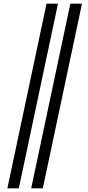

<svg xmlns="http://www.w3.org/2000/svg" viewBox="-20 -780 475 1040"><path d="M232 -760H294L82 240H20ZM361 -760H424L212 240H149Z"/></svg>

Font: Noto Serif Cond
Style: Italic
Weight: 400
Width: 3
Italic angle: -12°
Designer: Monotype Design Team
Foundry: Monotype Imaging Inc.
Version: Version 1.001